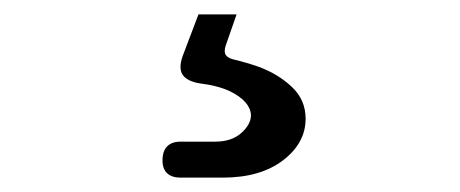

<svg xmlns="http://www.w3.org/2000/svg" viewBox="-20 -46 640 267"><path d="M231 201Q219 201 212.5 195Q206 189 206 177Q206 164 212.5 157.5Q219 151 231 151H279Q302 151 315.5 139Q329 127 329 114Q328 95 300 81Q283 73 258 70Q240 67 234 58Q228 49 234 32L256 -26H309L294 17Q291 26 294 30.5Q297 35 306 37Q323 41 340 47Q367 57 386 75Q405 93 405 119Q405 153 373.5 177Q342 201 290 201Z"/></svg>

Font: Maple Mono Normal NL Light
Style: Regular
Weight: 300
Monospace: yes
Designer: subframe7536
Version: Version 7.000